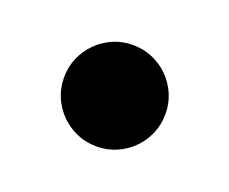

<svg xmlns="http://www.w3.org/2000/svg" viewBox="-47 -399 369 309"><g transform="rotate(20 137.5 -245.0)"><path d="M137.7 -158.2Q119.5 -158.2 103.9 -165Q88.2 -171.8 76.4 -183.6Q64.5 -195.5 57.7 -211.1Q50.9 -226.8 50.9 -245Q50.9 -263.2 57.7 -278.9Q64.5 -294.5 76.4 -306.4Q88.2 -318.2 103.9 -325Q119.5 -331.8 137.7 -331.8Q155.9 -331.8 171.6 -325Q187.3 -318.2 199.1 -306.4Q210.9 -294.5 217.7 -278.9Q224.5 -263.2 224.5 -245Q224.5 -226.8 217.7 -211.1Q210.9 -195.5 199.1 -183.6Q187.3 -171.8 171.6 -165Q155.9 -158.2 137.7 -158.2Z"/></g></svg>

Font: Spartan
Style: Bold
Weight: 700
Designer: Matt Bailey, Mirko Velimirovic
Foundry: Matt Bailey
Version: Version 1.005